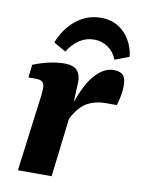

<svg xmlns="http://www.w3.org/2000/svg" viewBox="-74 -677 538 729"><g transform="rotate(10 194.5 -312.5)"><path d="M46 0 81 -271Q83 -282 84.5 -297.5Q86 -313 86 -325Q86 -341 78 -347.5Q70 -354 54 -354H24L30 -404Q66 -418 96 -424Q126 -430 149 -430Q187 -430 201 -412Q215 -394 213 -364L209 -277L176 0ZM195 -247Q227 -353 263 -395.5Q299 -438 338 -438Q364 -438 375 -426Q386 -414 386 -386Q386 -364 382 -345Q378 -326 373 -309H333Q288 -309 256 -290Q224 -271 197 -214ZM145 -475 98 -502Q119 -557 161 -591Q203 -625 257 -625Q294 -625 322 -608.5Q350 -592 367.5 -563Q385 -534 389 -498L334 -477Q323 -506 299 -522.5Q275 -539 246 -539Q215 -539 189.5 -522.5Q164 -506 145 -475Z"/></g></svg>

Font: Yrsa
Style: Italic
Weight: 400
Italic angle: -7.10001°
Designer: Anna Giedrys (Yrsa+Rasa design), David Brezina (Yrsa art-direction, Rasa art-direction, design)
Foundry: Rosetta Type Foundry
Version: Version 2.004